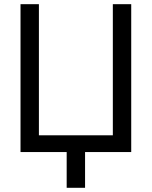

<svg xmlns="http://www.w3.org/2000/svg" viewBox="-20 -727 726 918"><path d="M78.1 -707H166V-80.1H519.5V-707H607.4V0H78.1ZM386.7 170.9H298.8V-69.3H386.7Z"/></svg>

Font: Pretendard Std Variable
Style: Regular
Weight: 400
Designer: Base glyphs from Inter by Rasmus Andersson; Hangeul glyphs from Noto Sans CJK(Source Han Sans) by Jang Soo-young and Kan
Foundry: Kil Hyung-jin
Version: Version 1.309;Glyphs 3.2 (3225)